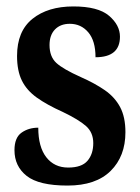

<svg xmlns="http://www.w3.org/2000/svg" viewBox="-20 -567 435 597"><path d="M190 10Q101 10 63 -20Q25 -50 25 -100Q25 -139 47 -154.5Q69 -170 99 -170Q99 -110 124 -78Q149 -46 192 -46Q234 -46 252 -67Q270 -88 270 -122Q270 -155 247.5 -175Q225 -195 175 -219Q126 -241 94.5 -263.5Q63 -286 48 -316.5Q33 -347 33 -393Q33 -470 81 -508.5Q129 -547 208 -547Q285 -547 319 -518Q353 -489 353 -453Q353 -389 277 -389Q277 -440 254.5 -466.5Q232 -493 197 -493Q168 -493 151 -475.5Q134 -458 134 -427Q134 -391 155 -371.5Q176 -352 232 -327Q275 -308 306 -286.5Q337 -265 353.5 -234Q370 -203 370 -156Q370 -81 324 -35.5Q278 10 190 10Z"/></svg>

Font: Noto Serif ExtraCondensed
Style: Bold
Weight: 700
Width: 2
Designer: Monotype Design Team
Foundry: Monotype Imaging Inc.
Version: Version 2.014; ttfautohint (v1.8.4.7-5d5b)